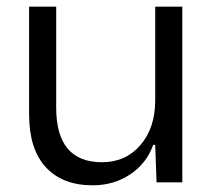

<svg xmlns="http://www.w3.org/2000/svg" viewBox="-20 -545 641 574"><path d="M257 9Q167 9 117 -45Q67 -99 67 -203V-525H148V-223Q148 -60 285 -60Q356 -60 400 -111.5Q444 -163 444 -245V-525H525V0H448L444 -112H438Q418 -56 369 -23.5Q320 9 257 9Z"/></svg>

Font: Mona Sans
Style: Regular
Weight: 400
Designer: Deni Anggara
Foundry: GitHub
Version: Version 2.000;Glyphs 3.2.3 (3260)